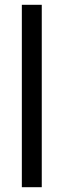

<svg xmlns="http://www.w3.org/2000/svg" viewBox="-20 -780 264 800"><path d="M154 0H71V-760H154Z"/></svg>

Font: Noto Sans Tamil Condensed
Style: Regular
Weight: 400
Width: 3
Designer: Jelle Bosma - Monotype Design Team
Foundry: Monotype Imaging Inc.
Version: Version 2.004; ttfautohint (v1.8.4.7-5d5b)